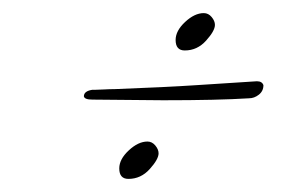

<svg xmlns="http://www.w3.org/2000/svg" viewBox="-20 -387 440 293"><path d="M262 -310Q248 -310 248 -326Q248 -340 262.5 -353.5Q277 -367 291 -367Q298 -367 303 -361Q308 -355 308 -349Q308 -340 294.5 -325Q281 -310 262 -310ZM176 -114Q162 -114 162 -130Q162 -144 176.5 -157.5Q191 -171 205 -171Q212 -171 217 -165Q222 -159 222 -153Q222 -144 208.5 -129Q195 -114 176 -114ZM121 -235Q109 -235 108 -240Q108 -248 121 -250H126Q131 -250 139 -250.5Q147 -251 155 -251Q234 -254 279 -257L372 -263Q380 -263 382 -257Q382 -248 375 -242.5Q368 -237 360 -237Q313 -234 229 -234Z"/></svg>

Font: Herr Von Muellerhoff
Style: Regular
Weight: 400
Designer: Alejandro Paul
Foundry: Alejandro Paul
Version: Version 1.000